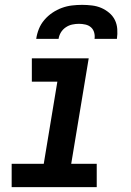

<svg xmlns="http://www.w3.org/2000/svg" viewBox="-20 -770 540 790"><path d="M28 0V-96H160L216 -434H111V-530H345L273 -96H378V0ZM129 -610Q132 -631 140 -651Q148 -671 162.5 -688Q177 -705 195.5 -717.5Q214 -730 234.5 -737.5Q255 -745 276 -747.5Q297 -750 318 -750Q338 -750 358.5 -747.5Q379 -745 396.5 -737.5Q414 -730 429 -717.5Q444 -705 452.5 -688Q461 -671 462.5 -650.5Q464 -630 461 -610H369Q371 -623 367.5 -636Q364 -649 354.5 -657.5Q345 -666 331.5 -669Q318 -672 305 -672Q291 -672 277 -669Q263 -666 250.5 -657.5Q238 -649 230.5 -636.5Q223 -624 221 -610Z"/></svg>

Font: Iosevka Curly Oblique
Style: Bold
Weight: 700
Italic angle: -9°
Monospace: yes
Designer: Belleve Invis
Foundry: Belleve Invis
Version: Version 11.1.0; ttfautohint (v1.8.3)